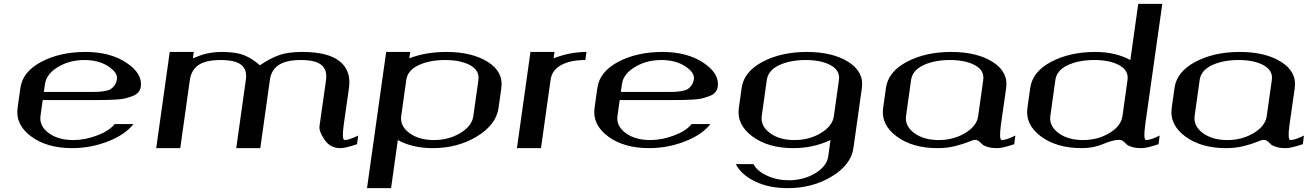

<svg xmlns="http://www.w3.org/2000/svg" viewBox="-20 -770 6798 998"><path d="M711.9 -318.4Q709 -301.8 698.2 -289.6Q687.5 -277.3 667.5 -270Q647.5 -262.7 629.4 -258.3Q611.3 -253.9 582 -252.4Q552.7 -251 536.1 -250.5Q519.5 -250 491.2 -250H202.1L190.4 -167Q183.6 -115.2 232.9 -78.6Q282.2 -42 360.4 -42Q421.9 -42 484.9 -65.9Q547.9 -89.8 576.2 -125H673.8Q629.9 -69.3 540.5 -34.7Q451.2 0 354.5 0Q223.6 0 141.6 -61Q59.6 -122.1 71.3 -208L85.9 -312.5Q97.7 -397.5 194.8 -448.7Q292 -500 424.8 -500Q552.7 -500 637.2 -443.8Q721.7 -387.7 711.9 -318.4ZM587.9 -359.4Q591.8 -393.6 542 -425.8Q492.2 -458 418.9 -458Q340.8 -458 280.8 -421.4Q220.7 -384.8 213.9 -333L208 -292H440.4Q470.7 -292 485.8 -292.5Q501 -293 522.5 -296.4Q543.9 -299.8 555.2 -306.6Q566.4 -313.5 575.7 -326.7Q585 -339.8 587.9 -359.4Z M987.3 -500 982.4 -466.8Q1018.6 -481.4 1032.7 -485.8Q1046.9 -490.2 1073.2 -495.1Q1099.6 -500 1132.8 -500Q1205.1 -500 1247.6 -483.4Q1290 -466.8 1331.1 -430.7Q1383.8 -466.8 1430.7 -483.4Q1477.5 -500 1549.8 -500Q1686.5 -500 1746.6 -450.7Q1806.6 -401.4 1793.9 -312.5L1766.6 -121.1Q1755.9 -42 1771.5 -42Q1794.9 -42 1841.8 -65.4L1835.9 -20.5Q1775.4 0 1750 0Q1696.3 0 1667 -43.5Q1637.7 -86.9 1640.6 -113.3L1674.8 -354.5Q1681.6 -406.2 1650.9 -432.1Q1620.1 -458 1543.9 -458Q1467.8 -458 1428.7 -432.1Q1389.6 -406.2 1382.8 -354.5L1333 0H1208L1257.8 -354.5Q1265.6 -407.2 1234.4 -432.6Q1203.1 -458 1127 -458Q1050.8 -458 1012.7 -432.6Q974.6 -407.2 966.8 -354.5L917 0H792L862.3 -500Z M2112.3 -500 2107.4 -466.8Q2192.4 -500 2299.8 -500Q2433.6 -500 2515.6 -448.2Q2597.7 -396.5 2585.9 -312.5L2571.3 -208Q2558.6 -121.1 2458.5 -60.5Q2358.4 0 2229.5 0Q2124 0 2047.9 -42L2012.7 208H1887.7L1987.3 -500ZM2440.4 -167 2466.8 -354.5Q2473.6 -403.3 2424.3 -430.7Q2375 -458 2293.9 -458Q2212.9 -458 2155.8 -431.2Q2098.6 -404.3 2091.8 -354.5L2065.4 -167Q2058.6 -115.2 2107.9 -78.6Q2157.2 -42 2235.4 -42Q2312.5 -42 2373 -78.6Q2433.6 -115.2 2440.4 -167Z M3028.3 -500 3022.5 -458Q2944.3 -458 2896.5 -431.6Q2848.6 -405.3 2841.8 -354.5L2792 0H2667L2737.3 -500H2862.3L2857.4 -466.8Q2942.4 -500 3028.3 -500Z M3710.9 -318.4Q3708 -301.8 3697.3 -289.6Q3686.5 -277.3 3666.5 -270Q3646.5 -262.7 3628.4 -258.3Q3610.4 -253.9 3581.1 -252.4Q3551.8 -251 3535.2 -250.5Q3518.6 -250 3490.2 -250H3201.2L3189.5 -167Q3182.6 -115.2 3231.9 -78.6Q3281.2 -42 3359.4 -42Q3420.9 -42 3483.9 -65.9Q3546.9 -89.8 3575.2 -125H3672.9Q3628.9 -69.3 3539.6 -34.7Q3450.2 0 3353.5 0Q3222.7 0 3140.6 -61Q3058.6 -122.1 3070.3 -208L3085 -312.5Q3096.7 -397.5 3193.8 -448.7Q3291 -500 3423.8 -500Q3551.8 -500 3636.2 -443.8Q3720.7 -387.7 3710.9 -318.4ZM3586.9 -359.4Q3590.8 -393.6 3541 -425.8Q3491.2 -458 3418 -458Q3339.8 -458 3279.8 -421.4Q3219.7 -384.8 3212.9 -333L3207 -292H3439.5Q3469.7 -292 3484.9 -292.5Q3500 -293 3521.5 -296.4Q3543 -299.8 3554.2 -306.6Q3565.4 -313.5 3574.7 -326.7Q3584 -339.8 3586.9 -359.4Z M4285.2 42 4296.9 -42Q4207 0 4103.5 0Q3972.7 0 3890.6 -61Q3808.6 -122.1 3820.3 -208L3835 -312.5Q3846.7 -397.5 3943.8 -448.7Q4041 -500 4173.8 -500Q4307.6 -500 4389.6 -448.2Q4471.7 -396.5 4460 -312.5L4416 0Q4403.3 86.9 4303.2 147.5Q4203.1 208 4074.2 208Q3977.5 208 3905.3 173.3Q3833 138.7 3804.7 83H3896.5Q3915 119.1 3966.8 143.1Q4018.6 167 4080.1 167Q4157.2 167 4217.8 130.4Q4278.3 93.8 4285.2 42ZM4314.5 -167 4340.8 -354.5Q4347.7 -403.3 4298.3 -430.7Q4249 -458 4168 -458Q4086.9 -458 4029.8 -431.2Q3972.7 -404.3 3965.8 -354.5L3939.5 -167Q3932.6 -115.2 3981.9 -78.6Q4031.2 -42 4109.4 -42Q4186.5 -42 4247.1 -78.6Q4307.6 -115.2 4314.5 -167Z M5064.5 -167 5090.8 -354.5Q5097.7 -403.3 5048.3 -430.7Q4999 -458 4918 -458Q4836.9 -458 4779.8 -431.2Q4722.7 -404.3 4715.8 -354.5L4689.5 -167Q4682.6 -115.2 4731.9 -78.6Q4781.2 -42 4859.4 -42Q4936.5 -42 4997.1 -78.6Q5057.6 -115.2 5064.5 -167ZM5182.6 -121.1Q5171.9 -42 5187.5 -42Q5210.9 -42 5257.8 -65.4L5252 -20.5Q5190.4 0 5166 0Q5132.8 0 5111.8 -6.8Q5090.8 -13.7 5084 -21.5Q5077.1 -29.3 5068.4 -36.1Q5059.6 -43 5046.9 -43Q5039.1 -43 5013.2 -32.2Q4987.3 -21.5 4944.8 -10.7Q4902.3 0 4853.5 0Q4722.7 0 4640.6 -61Q4558.6 -122.1 4570.3 -208L4585 -312.5Q4596.7 -397.5 4693.8 -448.7Q4791 -500 4923.8 -500Q5057.6 -500 5139.6 -448.2Q5221.7 -396.5 5210 -312.5Z M5796.9 -43Q5764.6 -43 5714.4 -21.5Q5664.1 0 5603.5 0Q5472.7 0 5390.6 -61Q5308.6 -122.1 5320.3 -208L5335 -312.5Q5346.7 -397.5 5443.8 -448.7Q5541 -500 5673.8 -500Q5777.3 -500 5855.5 -458L5896.5 -750H6021.5L5932.6 -121.1Q5921.9 -42 5937.5 -42Q5960.9 -42 6007.8 -65.4L6002 -20.5Q5940.4 0 5916 0Q5882.8 0 5861.8 -6.8Q5840.8 -13.7 5834 -21.5Q5827.1 -29.3 5818.4 -36.1Q5809.6 -43 5796.9 -43ZM5814.5 -167 5840.8 -354.5Q5847.7 -403.3 5798.3 -430.7Q5749 -458 5668 -458Q5586.9 -458 5529.8 -431.2Q5472.7 -404.3 5465.8 -354.5L5439.5 -167Q5432.6 -115.2 5481.9 -78.6Q5531.2 -42 5609.4 -42Q5686.5 -42 5747.1 -78.6Q5807.6 -115.2 5814.5 -167Z M6564.5 -167 6590.8 -354.5Q6597.7 -403.3 6548.3 -430.7Q6499 -458 6418 -458Q6336.9 -458 6279.8 -431.2Q6222.7 -404.3 6215.8 -354.5L6189.5 -167Q6182.6 -115.2 6231.9 -78.6Q6281.2 -42 6359.4 -42Q6436.5 -42 6497.1 -78.6Q6557.6 -115.2 6564.5 -167ZM6682.6 -121.1Q6671.9 -42 6687.5 -42Q6710.9 -42 6757.8 -65.4L6752 -20.5Q6690.4 0 6666 0Q6632.8 0 6611.8 -6.8Q6590.8 -13.7 6584 -21.5Q6577.1 -29.3 6568.4 -36.1Q6559.6 -43 6546.9 -43Q6539.1 -43 6513.2 -32.2Q6487.3 -21.5 6444.8 -10.7Q6402.3 0 6353.5 0Q6222.7 0 6140.6 -61Q6058.6 -122.1 6070.3 -208L6085 -312.5Q6096.7 -397.5 6193.8 -448.7Q6291 -500 6423.8 -500Q6557.6 -500 6639.6 -448.2Q6721.7 -396.5 6710 -312.5Z"/></svg>

Font: okolaks
Style: BoldItalic
Weight: 600
Width: 8
Italic angle: -8°
Version: Version 000.6.0